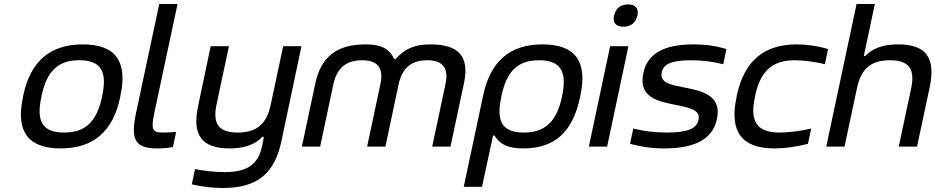

<svg xmlns="http://www.w3.org/2000/svg" viewBox="-20 -730 4658 956"><path d="M96 -256 94 -244C58 -75 120 9 282 9C445 9 542 -75 578 -244L580 -256C616 -425 555 -509 392 -509C230 -509 132 -425 96 -256ZM186 -247 187 -253C213 -376 269 -430 375 -430C482 -430 515 -376 489 -253L488 -247C461 -124 406 -70 299 -70C193 -70 159 -124 186 -247Z M788 -70C737 -70 732 -88 748 -166L864 -710H773L657 -166C630 -36 651 9 763 9C789 9 815 7 841 2L857 -73C833 -71 804 -70 788 -70Z M1381 -26 1481 -500H1390L1328 -209C1308 -112 1258 -70 1163 -70C1070 -70 1038 -112 1058 -209L1120 -500H1029L967 -205C935 -57 984 9 1123 9C1198 9 1249 -10 1287 -49H1294L1285 -3C1266 87 1214 127 1098 127C1053 127 995 121 951 112L935 188C987 200 1038 206 1089 206C1264 206 1347 132 1381 -26Z M1550 -315 1483 0H1574L1640 -311C1658 -394 1706 -430 1783 -430C1858 -430 1892 -394 1874 -311L1808 0H1899L1965 -311C1983 -394 2031 -430 2107 -430C2182 -430 2216 -394 2198 -311L2132 0H2223L2290 -315C2319 -450 2263 -509 2124 -509C2046 -509 1997 -489 1950 -436H1943C1917 -489 1878 -509 1800 -509C1660 -509 1579 -450 1550 -315Z M2868 -244 2870 -256C2906 -425 2844 -509 2681 -509C2519 -509 2422 -425 2386 -256L2289 200H2380L2435 -55H2442C2468 -15 2502 9 2586 9C2741 9 2831 -72 2868 -244ZM2476 -247 2477 -253C2503 -376 2558 -430 2664 -430C2770 -430 2805 -376 2779 -253L2778 -247C2751 -124 2694 -70 2588 -70C2482 -70 2449 -124 2476 -247Z M3018 -500 2912 0H3003L3109 -500ZM3037 -651C3030 -618 3046 -597 3084 -597C3122 -597 3146 -618 3153 -651L3154 -653C3161 -687 3145 -708 3107 -708C3069 -708 3045 -687 3038 -653Z M3348 -207C3421 -192 3468 -181 3458 -133C3449 -90 3404 -70 3301 -70C3241 -70 3184 -77 3133 -90L3117 -14C3171 1 3225 9 3288 9C3440 9 3529 -37 3550 -138C3576 -260 3466 -279 3379 -296C3324 -307 3263 -317 3275 -370C3283 -410 3322 -430 3420 -430C3479 -430 3533 -423 3581 -410L3597 -486C3546 -501 3495 -509 3434 -509C3285 -509 3203 -463 3183 -365C3156 -238 3271 -223 3348 -207Z M3649 -256 3647 -244C3611 -74 3673 9 3837 9C3888 9 3946 1 4003 -14L4019 -90C3971 -78 3904 -70 3862 -70C3750 -70 3712 -123 3739 -247L3740 -253C3766 -377 3826 -430 3938 -430C3980 -430 4044 -422 4087 -410L4103 -486C4052 -501 3998 -509 3947 -509C3783 -509 3686 -426 3649 -256Z M4245 -710 4094 0H4185L4247 -291C4267 -388 4317 -430 4411 -430C4505 -430 4537 -388 4517 -291L4455 0H4546L4609 -295C4640 -443 4591 -509 4452 -509C4377 -509 4326 -490 4288 -451H4281L4336 -710Z"/></svg>

Font: LT Wave Text Italic
Style: Regular
Weight: 400
Designer: Daniel Lyons
Version: Version 2.5 (Glyphs App)